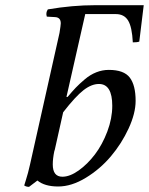

<svg xmlns="http://www.w3.org/2000/svg" viewBox="-20 -708 573 739"><path d="M223.1 -275.9 190.9 -131.8Q190.4 -130.9 189.9 -128.9Q189.5 -127 189 -126Q183.1 -97.2 183.1 -75.2Q183.1 -27.8 220.2 -27.8Q249 -27.8 283 -52Q316.9 -76.2 345.5 -113.8Q374 -151.4 393.1 -201.9Q412.1 -252.4 412.1 -300.8Q412.1 -384.8 360.8 -384.8Q332 -384.8 301.3 -360.8Q270.5 -336.9 223.1 -275.9ZM190.9 -131.8 189 -126Q189.5 -127 189.9 -128.9Q190.4 -130.9 190.9 -131.8ZM95.2 -73.2 209 -581.1Q213.9 -611.3 213.9 -618.2Q213.9 -640.6 192.9 -642.1L160.2 -644Q155.3 -658.7 164.1 -671.9Q258.8 -688 346.2 -688H533.2L516.1 -547.9Q508.3 -544.9 491.2 -544.9Q488.3 -604 473.1 -628.9Q458 -653.8 425.8 -653.8H308.1L235.8 -335H240.2Q257.8 -356 271.5 -370.4Q285.2 -384.8 306.2 -402.6Q327.1 -420.4 350.6 -429.7Q374 -439 398.9 -439Q457 -439 479.5 -409.4Q502 -379.9 502 -319.8Q502 -272 475.1 -213.6Q448.2 -155.3 406.7 -106.2Q365.2 -57.1 310.3 -23.7Q255.4 9.8 204.1 9.8Q151.9 9.8 124 -13.2Q98.6 6.3 91.8 11.2Q81.1 11.2 73.2 5.9Q75.2 -1 79.6 -14.9Q84 -28.8 87.6 -42.2Q91.3 -55.7 95.2 -73.2Z"/></svg>

Font: Common Serif News
Style: Italic
Weight: 450
Italic angle: -12°
Designer: Philipp H. Poll, Khaled Hosny
Foundry: Stefan Peev, Context Ltd.
Version: Version 1.026